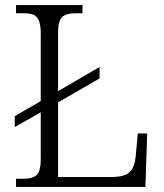

<svg xmlns="http://www.w3.org/2000/svg" viewBox="-20 -734 645 754"><path d="M43 -32H71Q109 -32 124.5 -47Q140 -62 140 -111V-293L38 -235V-278L140 -337V-602Q140 -636 132.5 -653.5Q125 -671 110.5 -676.5Q96 -682 71 -682H43V-714H304V-682H278Q240 -682 224 -667Q208 -652 208 -604V-376L371 -471V-426L208 -332V-39H418Q470 -39 489.5 -58.5Q509 -78 513 -121L521 -210H558L551 0H43Z"/></svg>

Font: Noto Serif Light
Style: Regular
Weight: 300
Designer: Monotype Design Team
Foundry: Monotype Imaging Inc.
Version: Version 1.001